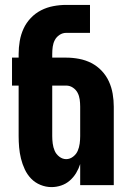

<svg xmlns="http://www.w3.org/2000/svg" viewBox="-20 -755 540 783"><path d="M190 8Q167 8 145 -1Q123 -10 107 -26.5Q91 -43 81 -64.5Q71 -86 65.5 -108.5Q60 -131 58 -154Q56 -177 56 -200V-406H29V-520H56V-535Q56 -561 60.5 -587.5Q65 -614 76 -638Q87 -662 105.5 -681.5Q124 -701 147.5 -713Q171 -725 197.5 -730Q224 -735 250 -735H347V-621H250Q235 -621 222.5 -612.5Q210 -604 203.5 -591.5Q197 -579 195 -564.5Q193 -550 193 -535V-520H250Q276 -520 302.5 -515Q329 -510 352.5 -498Q376 -486 394.5 -466.5Q413 -447 424 -423Q435 -399 439.5 -372.5Q444 -346 444 -320V0H307V-86Q301 -67 290.5 -49.5Q280 -32 264.5 -18.5Q249 -5 229.5 1.5Q210 8 190 8ZM250 -106Q265 -106 278 -116Q291 -126 297 -140Q303 -154 305 -169.5Q307 -185 307 -200V-320Q307 -335 305 -349.5Q303 -364 296.5 -376.5Q290 -389 277.5 -397.5Q265 -406 250 -406H193V-200Q193 -185 195 -169.5Q197 -154 203 -140Q209 -126 222 -116Q235 -106 250 -106Z"/></svg>

Font: Iosevka Heavy
Style: Regular
Weight: 900
Monospace: yes
Designer: Belleve Invis
Foundry: Belleve Invis
Version: Version 32.5.0; ttfautohint (v1.8.4)